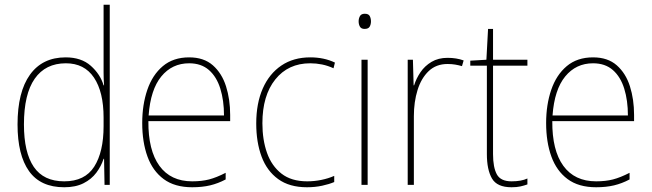

<svg xmlns="http://www.w3.org/2000/svg" viewBox="-20 -780 2750 810"><path d="M251 10Q151 10 102.5 -58Q54 -126 54 -255Q54 -392 106.5 -465Q159 -538 257 -538Q323 -538 363 -502.5Q403 -467 417 -420H419Q417 -448 417 -474Q417 -500 417 -526V-760H443V0H421L419 -110H417Q407 -79 386.5 -51.5Q366 -24 332.5 -7Q299 10 251 10ZM251 -15Q338 -15 377.5 -77Q417 -139 417 -248V-284Q417 -392 376.5 -452.5Q336 -513 258 -513Q172 -513 126.5 -448Q81 -383 81 -255Q81 -137 122.5 -76Q164 -15 251 -15Z M778 -538Q840 -538 878 -504.5Q916 -471 933.5 -416Q951 -361 951 -295V-269H606Q605 -146 652.5 -80.5Q700 -15 791 -15Q831 -15 862 -23Q893 -31 932 -51V-23Q900 -6 866.5 2Q833 10 791 10Q717 10 670.5 -24.5Q624 -59 602 -120Q580 -181 580 -261Q580 -338 601.5 -401Q623 -464 667 -501Q711 -538 778 -538ZM778 -513Q706 -513 660.5 -457.5Q615 -402 607 -293H925Q925 -356 909.5 -406Q894 -456 861.5 -484.5Q829 -513 778 -513Z M1275 10Q1201 10 1153.5 -24.5Q1106 -59 1083.5 -119.5Q1061 -180 1061 -259Q1061 -344 1088.5 -406.5Q1116 -469 1167 -503.5Q1218 -538 1289 -538Q1347 -538 1393 -516L1387 -492Q1363 -503 1338.5 -508Q1314 -513 1289 -513Q1196 -513 1141.5 -445Q1087 -377 1087 -260Q1087 -190 1106.5 -135Q1126 -80 1167.5 -47.5Q1209 -15 1276 -15Q1306 -15 1335.5 -21Q1365 -27 1390 -38V-12Q1369 -3 1339 3.5Q1309 10 1275 10Z M1519 -722Q1535 -722 1540 -712Q1545 -702 1545 -690Q1545 -677 1539.5 -667.5Q1534 -658 1518 -658Q1504 -658 1498.5 -667.5Q1493 -677 1493 -690Q1493 -702 1498.5 -712Q1504 -722 1519 -722ZM1531 -528V0H1505V-528Z M1868 -536Q1906 -536 1936 -525L1929 -501Q1915 -505 1900.5 -507.5Q1886 -510 1868 -510Q1820 -510 1788.5 -480Q1757 -450 1741.5 -400Q1726 -350 1726 -290V0H1700V-528H1722L1725 -420H1727Q1736 -449 1754 -475.5Q1772 -502 1800.5 -519Q1829 -536 1868 -536Z M2138 -15Q2159 -15 2175.5 -18Q2192 -21 2205 -27V-2Q2191 3 2175.5 6.5Q2160 10 2138 10Q2077 10 2055.5 -27Q2034 -64 2034 -130V-503H1964V-524L2032 -528L2039 -658H2060V-528H2205V-503H2060V-130Q2060 -74 2076 -44.5Q2092 -15 2138 -15Z M2482 -538Q2544 -538 2582 -504.5Q2620 -471 2637.5 -416Q2655 -361 2655 -295V-269H2310Q2309 -146 2356.5 -80.5Q2404 -15 2495 -15Q2535 -15 2566 -23Q2597 -31 2636 -51V-23Q2604 -6 2570.5 2Q2537 10 2495 10Q2421 10 2374.5 -24.5Q2328 -59 2306 -120Q2284 -181 2284 -261Q2284 -338 2305.5 -401Q2327 -464 2371 -501Q2415 -538 2482 -538ZM2482 -513Q2410 -513 2364.5 -457.5Q2319 -402 2311 -293H2629Q2629 -356 2613.5 -406Q2598 -456 2565.5 -484.5Q2533 -513 2482 -513Z"/></svg>

Font: Noto Sans Telugu SemiCondensed Thin
Style: Regular
Weight: 100
Width: 4
Designer: Jelle Bosma - Monotype Design Team
Foundry: Monotype Imaging Inc.
Version: Version 2.005; ttfautohint (v1.8.4.7-5d5b)